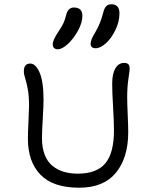

<svg xmlns="http://www.w3.org/2000/svg" viewBox="-20 -917 690 900"><path d="M428.2 -690.9Q404.8 -690.9 404.8 -711.9Q404.8 -731.4 425.8 -764.2Q450.7 -805.7 463.9 -857.9Q468.8 -878.4 477.8 -887.7Q486.8 -897 501 -897Q540 -897 540 -855Q540 -816.4 521.5 -777.3Q502.9 -738.3 476.8 -714.6Q450.7 -690.9 428.2 -690.9ZM251 -686Q240.2 -686 233.6 -691.9Q227.1 -697.8 227.1 -709Q227.1 -729 252.9 -767.1Q270 -793 277.1 -807.9Q284.2 -822.8 290 -846.2Q298.3 -881.8 326.2 -881.8Q366.2 -881.8 366.2 -842.8Q366.2 -811 345.7 -773.4Q325.2 -735.8 298.1 -710.9Q271 -686 251 -686ZM351.1 -37.1Q229 -37.1 169.9 -97.9Q110.8 -158.7 110.8 -267.1Q110.8 -296.4 113.5 -349.1Q116.2 -401.9 116.2 -418.9Q116.2 -467.8 110.1 -500Q104 -532.2 97.9 -550.3Q91.8 -568.4 91.8 -583Q91.8 -619.1 122.1 -619.1Q147 -619.1 165.5 -577.1Q184.1 -535.2 184.1 -448.2Q184.1 -422.9 180.4 -360.6Q176.8 -298.3 176.8 -269Q176.8 -224.1 189.7 -191.2Q202.6 -158.2 226.1 -139.4Q249.5 -120.6 278.8 -111.8Q308.1 -103 344.2 -103Q433.6 -103 473.9 -151.6Q514.2 -200.2 514.2 -305.2Q514.2 -349.6 510 -416.7Q505.9 -483.9 505.9 -524.9Q505.9 -570.8 520.8 -596.4Q535.6 -622.1 562 -622.1Q575.2 -622.1 581.5 -616Q587.9 -609.9 587.9 -594.2Q587.9 -586.9 582 -547.9Q576.2 -508.8 576.2 -460.9Q576.2 -434.1 578.6 -380.1Q581.1 -326.2 581.1 -297.9Q581.1 -177.7 523.4 -107.4Q465.8 -37.1 351.1 -37.1Z"/></svg>

Font: Shantell Sans Irregular
Style: Regular
Weight: 300
Designer: Stephen Nixon, Anya Danilova, Shantell Martin
Foundry: Arrow Type
Version: Version 1.006;[9816181b4]